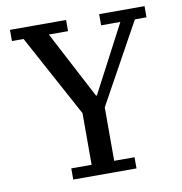

<svg xmlns="http://www.w3.org/2000/svg" viewBox="-79 -772 802 846"><g transform="rotate(-10 322.0 -349.0)"><path d="M181 -50H272V-281L73 -648H21V-698H272V-648H186L344 -347H348L506 -648H420V-698H623V-648H571L373 -289V-50H464V0H181Z"/></g></svg>

Font: IBM Plex Serif Text
Style: Regular
Weight: 450
Designer: Mike Abbink, Paul van der Laan, Pieter van Rosmalen
Foundry: Bold Monday
Version: Version 3.001